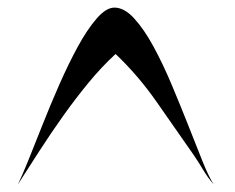

<svg xmlns="http://www.w3.org/2000/svg" viewBox="-20 -746 617 505"><path d="M281 -726Q307 -726 333 -697.5Q359 -669 383.5 -624Q408 -579 431 -524.5Q454 -470 474.5 -418Q495 -366 512 -323.5Q529 -281 542 -261Q527 -278 514.5 -299Q502 -320 489 -339Q442 -406 393 -476.5Q344 -547 284 -604Q247 -570 212.5 -528Q178 -486 146 -441Q114 -396 84 -349.5Q54 -303 27 -261Q37 -281 54 -323Q71 -365 91.5 -417Q112 -469 136 -523.5Q160 -578 184.5 -623Q209 -668 234 -697Q259 -726 281 -726Z"/></svg>

Font: Gloria
Style: Regular
Weight: 400
Designer: Peter Wiegel
Foundry: Peter Wiegel
Version: Version 1.000